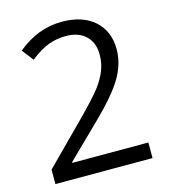

<svg xmlns="http://www.w3.org/2000/svg" viewBox="-108 -810 789 896"><g transform="rotate(-15 286.0 -362.0)"><path d="M518.1 0H48.8V-69.8L236.8 -258.8Q322.8 -345.7 350.1 -382.8Q377.4 -419.9 391.1 -455.1Q404.8 -490.2 404.8 -530.8Q404.8 -587.9 370.1 -621.3Q335.4 -654.8 273.9 -654.8Q229.5 -654.8 189.7 -640.1Q149.9 -625.5 101.1 -586.9L58.1 -642.1Q156.7 -724.1 272.9 -724.1Q373.5 -724.1 430.7 -672.6Q487.8 -621.1 487.8 -534.2Q487.8 -466.3 449.7 -399.9Q411.6 -333.5 307.1 -231.9L150.9 -79.1V-75.2H518.1Z"/></g></svg>

Font: f05545470
Style: Regular
Weight: 400
Foundry: Ascender Corporation
Version: Version 1.10